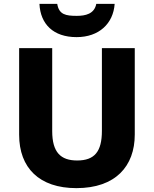

<svg xmlns="http://www.w3.org/2000/svg" viewBox="-20 -963 796 993"><path d="M573 -943H478C468 -891 422 -881 377 -881C321 -881 285 -887 276 -943H184C189 -838 256 -771 376 -771C492 -771 566 -841 573 -943ZM677 -267V-714H507V-286C507 -179 469 -133 379 -133C294 -133 250 -175 250 -285V-714H79V-266C79 -95 183 10 375 10C578 10 677 -104 677 -267Z"/></svg>

Font: Noto Sans Telugu ExtraBold
Style: Regular
Weight: 800
Designer: Jelle Bosma - Monotype Design Team
Foundry: Monotype Imaging Inc.
Version: Version 2.005